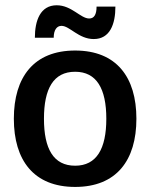

<svg xmlns="http://www.w3.org/2000/svg" viewBox="-20 -707 578 739"><path d="M186.7 -561.7C186.7 -592.5 199.2 -607.5 216.7 -607.5C248.3 -607.5 282.5 -556.7 340.8 -556.7C403.3 -556.7 424.2 -614.2 424.2 -681.7H351.7C351.7 -650 341.7 -635.8 323.3 -635.8C290 -635.8 255.8 -686.7 198.3 -686.7C135 -686.7 114.2 -627.5 114.2 -561.7ZM269.2 12.5C428.3 12.5 505 -90 505 -250C505 -410 428.3 -512.5 269.2 -512.5C110 -512.5 33.3 -410 33.3 -250C33.3 -90 110 12.5 269.2 12.5ZM269.2 -69.2C185.8 -69.2 149.2 -134.2 149.2 -250C149.2 -365.8 185.8 -430.8 269.2 -430.8C351.7 -430.8 389.2 -365.8 389.2 -250C389.2 -134.2 351.7 -69.2 269.2 -69.2Z"/></svg>

Font: Familjen Grotesk Medium
Style: Regular
Weight: 500
Designer: Anders Wikstroem, Jonas Baeckman, Matilda Gysing, Kristian Moeller
Foundry: Familjen STHLM AB
Version: Version 2.000